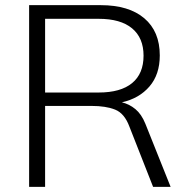

<svg xmlns="http://www.w3.org/2000/svg" viewBox="-20 -725 728 745"><path d="M93 0V-705H371Q480 -705 540 -654Q600 -603 600 -510Q600 -436 560 -389.5Q520 -343 453 -328Q482 -321 505.5 -301.5Q529 -282 544 -245L642 0H574L482 -234Q463 -285 427 -299.5Q391 -314 335 -314H155V0ZM155 -366H363Q448 -366 492.5 -402.5Q537 -439 537 -509Q537 -578 492.5 -615Q448 -652 363 -652H155Z"/></svg>

Font: Winston Light
Style: Regular
Weight: 300
Designer: Original fonts by Vernon Adams / Changes by Cristiano Sobral
Foundry: Original fonts by Vernon Adams / Changes by Cristiano Sobral
Version: Version 2.503;July 17, 2020;FontCreator 13.0.0.2655 64-bit